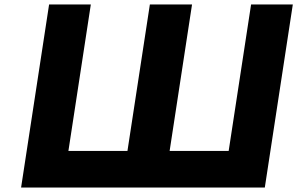

<svg xmlns="http://www.w3.org/2000/svg" viewBox="-20 -845 1339 865"><path d="M1173 0 1299.2 -825H1111.2L1010.2 -165H744.2L845.2 -825H655.2L554.2 -165H288.2L389.2 -825H201.2L75 0Z"/></svg>

Font: Sztylet
Style: BdObl
Weight: 700
Foundry: Cannot Into Space Fonts, PlusOne Fonts
Version: Version 0.12